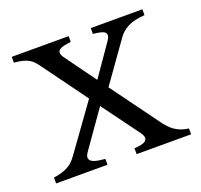

<svg xmlns="http://www.w3.org/2000/svg" viewBox="-88 -552 679 650"><g transform="rotate(-20 251.5 -227.0)"><path d="M299.8 0V-21Q312 -22 322.8 -23.9Q333.5 -25.9 339.6 -30.3Q345.7 -34.7 345.7 -42.7Q345.7 -50.8 335.9 -64L239.3 -195.3L147 -64Q137.7 -50.8 139.6 -42.7Q141.6 -34.7 149.9 -30.3Q158.2 -25.9 170.7 -23.9Q183.1 -22 194.8 -21V0H9.8V-21Q29.3 -23.9 43 -28.6Q56.6 -33.2 66.2 -39.3Q75.7 -45.4 82.3 -52.5Q88.9 -59.6 94.2 -66.9L212.9 -231.9L98.1 -389.2Q91.8 -397.9 85.4 -405.5Q79.1 -413.1 70.1 -418.7Q61 -424.3 47.9 -428Q34.7 -431.6 15.1 -433.1V-454.1H220.2V-433.1Q205.1 -431.6 194.1 -429Q183.1 -426.3 177.5 -421.6Q171.9 -417 172.6 -409.4Q173.3 -401.9 182.1 -390.1L260.7 -281.7L335.9 -390.1Q344.7 -401.9 345.7 -409.7Q346.7 -417.5 341.6 -422.1Q336.4 -426.8 325.7 -429.2Q314.9 -431.6 299.8 -433.1V-454.1H485.8V-433.1Q446.3 -430.2 424.6 -418.7Q402.8 -407.2 390.1 -389.2L287.6 -245.1L418 -66.9Q423.8 -59.6 430.7 -52.5Q437.5 -45.4 446.5 -39.1Q455.6 -32.7 467.8 -27.8Q480 -22.9 496.1 -21V0Z"/></g></svg>

Font: Noto Serif Devanagari
Style: Bold
Weight: 700
Designer: Monotype Design Team
Foundry: Monotype Imaging Inc.
Version: Version 1.01